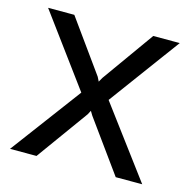

<svg xmlns="http://www.w3.org/2000/svg" viewBox="-83 -604 680 686"><g transform="rotate(15 256.5 -261.0)"><path d="M110 -522 248 -330 256 -314 265 -330 402 -522H500L307 -260L501 0H403L265 -191L256 -206L248 -191L110 0H12L206 -260L13 -522Z"/></g></svg>

Font: Raleway-v4020 Medium
Style: Regular
Weight: 500
Designer: Matt McInerney, Pablo Impallari, Rodrigo Fuenzalida
Foundry: Matt McInerney, Pablo Impallari, Rodrigo Fuenzalida
Version: Version 4.020;PS 004.020;hotconv 1.0.88;makeotf.lib2.5.64775